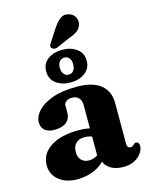

<svg xmlns="http://www.w3.org/2000/svg" viewBox="-132 -975 836 1071"><g transform="rotate(-15 286.0 -439.5)"><path d="M334 -69.5V-82L320 -85V-378.5Q320 -404.5 306 -419.5Q292 -434.5 267.5 -434.5Q246.5 -434.5 233.8 -425.2Q221 -416 221 -401.5V-361.5Q221 -326 197 -306.2Q173 -286.5 128.5 -286.5Q91 -286.5 72 -303.5Q53 -320.5 53 -350.5Q53 -382.5 81.5 -414Q110 -445.5 166.2 -466.2Q222.5 -487 306.5 -487Q401 -487 446.8 -449Q492.5 -411 492.5 -346V-106.5Q492.5 -96 497.5 -89.5Q502.5 -83 513 -83Q521 -83 525.5 -86.5Q530 -90 534 -94Q536.5 -96.5 539.5 -98.5Q542.5 -100.5 547 -100.5Q556 -100.5 560.8 -94Q565.5 -87.5 565.5 -77.5Q565.5 -57.5 551.5 -36.5Q537.5 -15.5 511 -1.2Q484.5 13 446.5 13Q397 13 365.5 -9.8Q334 -32.5 334 -69.5ZM33.5 -106Q33.5 -171.5 92.8 -210.8Q152 -250 255.5 -250Q285.5 -250 309.2 -245.8Q333 -241.5 349 -234L334 -190.5Q320.5 -197 307 -200.5Q293.5 -204 277 -204Q246 -204 227.8 -186.2Q209.5 -168.5 209.5 -137.5Q209.5 -105.5 226.2 -88.8Q243 -72 269.5 -72Q291 -72 309.5 -81.5Q328 -91 339.5 -105.5L351.5 -64.5Q326 -27.5 279.8 -7.2Q233.5 13 181.5 13Q115 13 74.2 -20.2Q33.5 -53.5 33.5 -106ZM283.5 -518.5Q234 -518.5 200.2 -543.2Q166.5 -568 166.5 -613Q166.5 -658 200.2 -682.5Q234 -707 283.5 -707Q333.5 -707 367 -681.8Q400.5 -656.5 400.5 -613Q400.5 -569.5 367 -544Q333.5 -518.5 283.5 -518.5ZM284 -662Q267.5 -662 256.2 -649.2Q245 -636.5 245 -613Q245 -590 256.2 -576.8Q267.5 -563.5 284 -563.5Q301.5 -563.5 312 -576.8Q322.5 -590 322.5 -613Q322.5 -636 312 -649Q301.5 -662 284 -662ZM281.5 -836Q301.5 -866 323 -881.8Q344.5 -897.5 372.5 -888Q397.5 -880.5 407.2 -860Q417 -839.5 411 -818.5Q404.5 -796.5 387.2 -783.8Q370 -771 339.5 -760.5L261 -726Q251.5 -723 242.5 -724.5Q233.5 -726 228.5 -732.5Q223.5 -740 226 -747.8Q228.5 -755.5 234 -763Z"/></g></svg>

Font: Fraunces 28pt Soft Wonky
Style: Bold
Weight: 700
Version: Version 1.000;[b76b70a41]